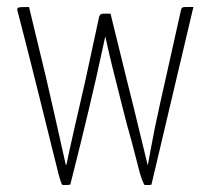

<svg xmlns="http://www.w3.org/2000/svg" viewBox="-20 -520 603 549"><path d="M30 -489Q28 -497 33 -498.5Q38 -500 63 -500L111 -301Q123 -250 133 -205Q143 -160 151 -125Q160 -85 168 -49H170Q173 -65 179.5 -94Q186 -123 193.5 -156.5Q201 -190 209.5 -226Q218 -262 225 -294L263 -470Q265 -481 275 -481H296L343 -290Q355 -242 365.5 -199.5Q376 -157 384 -123Q394 -83 402 -49H403Q406 -65 411 -93Q416 -121 423 -155.5Q430 -190 438.5 -227.5Q447 -265 455 -301L497 -489Q498 -493 499 -495.5Q500 -498 503 -499Q506 -500 513 -500Q520 -500 533 -500L473 -246L413 8Q409 9 405 9H394Q392 9 386 -6.5Q380 -22 374 -48L356 -117Q342 -166 330.5 -212.5Q319 -259 309 -298Q299 -337 292 -367.5Q285 -398 281 -416Q277 -398 270.5 -367.5Q264 -337 255 -297.5Q246 -258 235 -211.5Q224 -165 212 -116L181 8Q175 9 171 9H159Q157 9 152.5 -4.5Q148 -18 143 -40Q137 -64 129 -96Q121 -128 112 -164.5Q103 -201 93.5 -239Q84 -277 75 -313Q54 -397 30 -489Z"/></svg>

Font: Yanone Kaffeesatz Thin
Style: Regular
Weight: 250
Designer: Yanone
Foundry: Yanone Font Production. Not for release.
Version: Version 1.002